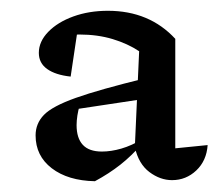

<svg xmlns="http://www.w3.org/2000/svg" viewBox="-20 -743 409 356"><path d="M299 -409Q277 -409 257 -424Q237 -439 230 -470L238 -648Q217 -662 189 -670.5Q161 -679 127 -679Q115 -679 104.5 -677.5Q94 -676 82 -674L125 -695L111 -601Q83 -604 67.5 -615Q52 -626 52 -645Q52 -666 69.5 -684Q87 -702 116 -712.5Q145 -723 180 -723Q257 -723 305 -671V-468L365 -474Q363 -445 344 -427Q325 -409 299 -409ZM156 -407Q106 -408 76 -431Q46 -454 46 -492Q46 -514 61.5 -530Q77 -546 120.5 -561.5Q164 -577 250 -598V-560L104 -538L128 -548Q125 -539 123.5 -529Q122 -519 122 -511Q122 -487 133.5 -474.5Q145 -462 169 -462Q186 -462 205 -467.5Q224 -473 244 -485V-477Q224 -454 203 -437.5Q182 -421 156 -407Z"/></svg>

Font: Piazzolla Thin SemiBold
Style: Regular
Weight: 600
Version: Version 2.005